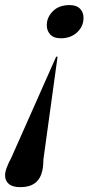

<svg xmlns="http://www.w3.org/2000/svg" viewBox="-47 -540 365 775"><path d="M35.5 215.5Q3.5 215.5 -11.8 202Q-27 188.5 -26.5 167Q-26.5 154.5 -19.5 135.8Q-12.5 117 -1.5 97L178.5 -308.5Q180.5 -312 182.5 -312Q185 -312 185 -308.5L128.5 101.5Q128 114 127.2 125.2Q126.5 136.5 124 148Q109.5 215.5 35.5 215.5ZM234.5 -519.5Q262 -519.5 276.8 -504Q291.5 -488.5 290 -464Q289 -432 263.5 -408.8Q238 -385.5 198.5 -385.5Q169.5 -385.5 155 -401.8Q140.5 -418 142 -442Q143 -471.5 167.2 -495.5Q191.5 -519.5 234.5 -519.5Z"/></svg>

Font: Fraunces 144pt SemiBold
Style: Italic
Weight: 600
Italic angle: -16°
Version: Version 1.000;[0bf87f6ff]